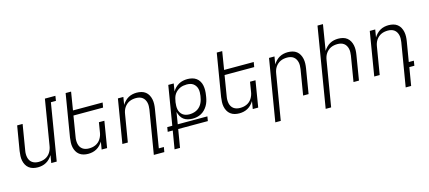

<svg xmlns="http://www.w3.org/2000/svg" viewBox="-66 -1364 4931 2209"><g transform="rotate(-15 2400.0 -260.0)"><path d="M228 8Q199 8 172 1Q145 -6 123.5 -22.5Q102 -39 89 -63Q76 -87 70.5 -114Q65 -141 66.5 -170Q68 -199 72 -228L121 -520H186L136 -218Q132 -197 132 -176.5Q132 -156 136 -136.5Q140 -117 150 -100Q160 -83 176 -71.5Q192 -60 211.5 -55Q231 -50 252 -50Q272 -50 291.5 -53.5Q311 -57 330 -65.5Q349 -74 365 -88Q381 -102 392 -119.5Q403 -137 410 -156Q417 -175 420 -195L509 -735H634L625 -677H565L453 0H388L403 -91Q389 -68 370 -48.5Q351 -29 327.5 -16Q304 -3 278.5 2.5Q253 8 228 8Z M828 8Q799 8 772 1Q745 -6 723.5 -22.5Q702 -39 689 -63Q676 -87 670.5 -114Q665 -141 666.5 -170Q668 -199 672 -228L756 -735H821L786 -520H1139L1129 -462H776L736 -218Q732 -197 732 -176.5Q732 -156 736 -136.5Q740 -117 750 -100Q760 -83 776 -71.5Q792 -60 811.5 -55Q831 -50 852 -50Q872 -50 891.5 -53.5Q911 -57 930 -65.5Q949 -74 965 -88Q981 -102 992 -119.5Q1003 -137 1010 -156Q1017 -175 1020 -195L1039 -312H1104L1053 0H988L1003 -91Q989 -68 970 -48.5Q951 -29 927.5 -16Q904 -3 878.5 2.5Q853 8 828 8Z M1552 215 1638 -302Q1641 -323 1641.5 -343.5Q1642 -364 1637.5 -383.5Q1633 -403 1623 -420Q1613 -437 1597.5 -448.5Q1582 -460 1562.5 -465Q1543 -470 1522 -470Q1502 -470 1482 -466.5Q1462 -463 1443.5 -454.5Q1425 -446 1409 -432Q1393 -418 1381.5 -400.5Q1370 -383 1363.5 -364Q1357 -345 1354 -325L1300 0H1235L1321 -520H1386L1371 -429Q1385 -452 1404 -471.5Q1423 -491 1446 -504Q1469 -517 1494.5 -522.5Q1520 -528 1545 -528Q1574 -528 1601.5 -521Q1629 -514 1650 -497.5Q1671 -481 1684 -457Q1697 -433 1702.5 -406Q1708 -379 1707 -350Q1706 -321 1701 -292L1627 157H1687L1677 215Z M1799 215 1835 0H1775L1784 -54H1844L1921 -520H1986L1971 -428Q1984 -451 2004 -471Q2024 -491 2047.5 -504Q2071 -517 2097.5 -522.5Q2124 -528 2149 -528Q2178 -528 2206 -521Q2234 -514 2255.5 -498Q2277 -482 2291 -458Q2305 -434 2310 -406.5Q2315 -379 2314.5 -350Q2314 -321 2309 -292L2306 -272Q2302 -247 2294 -221.5Q2286 -196 2272 -172.5Q2258 -149 2238.5 -129Q2219 -109 2195 -96Q2171 -83 2145 -77.5Q2119 -72 2094 -72Q2065 -72 2036.5 -79Q2008 -86 1986.5 -102.5Q1965 -119 1952 -143.5Q1939 -168 1932 -195L1909 -54H2262L2253 0H1900L1864 215ZM2069 -130Q2089 -130 2110 -134Q2131 -138 2150.5 -147Q2170 -156 2186.5 -171Q2203 -186 2214 -204Q2225 -222 2232 -242Q2239 -262 2242 -282L2246 -302Q2249 -323 2249.5 -344Q2250 -365 2245.5 -384.5Q2241 -404 2230 -421Q2219 -438 2203 -449.5Q2187 -461 2167 -465.5Q2147 -470 2126 -470Q2106 -470 2085.5 -466.5Q2065 -463 2046.5 -454.5Q2028 -446 2011 -432.5Q1994 -419 1982 -401.5Q1970 -384 1963.5 -364.5Q1957 -345 1954 -325L1950 -306Q1947 -284 1946.5 -262.5Q1946 -241 1950 -220.5Q1954 -200 1964.5 -182.5Q1975 -165 1991 -153Q2007 -141 2027.5 -135.5Q2048 -130 2069 -130Z M2628 8Q2599 8 2572 1Q2545 -6 2523.5 -22.5Q2502 -39 2489 -63Q2476 -87 2470.5 -114Q2465 -141 2466.5 -170Q2468 -199 2472 -228L2556 -735H2621L2586 -520H2939L2929 -462H2576L2536 -218Q2532 -197 2532 -176.5Q2532 -156 2536 -136.5Q2540 -117 2550 -100Q2560 -83 2576 -71.5Q2592 -60 2611.5 -55Q2631 -50 2652 -50Q2672 -50 2691.5 -53.5Q2711 -57 2730 -65.5Q2749 -74 2765 -88Q2781 -102 2792 -119.5Q2803 -137 2810 -156Q2817 -175 2820 -195L2839 -312H2904L2853 0H2788L2803 -91Q2789 -68 2770 -48.5Q2751 -29 2727.5 -16Q2704 -3 2678.5 2.5Q2653 8 2628 8Z M2999 215 3121 -520H3186L3171 -429Q3185 -452 3204 -471.5Q3223 -491 3246 -504Q3269 -517 3294.5 -522.5Q3320 -528 3345 -528Q3374 -528 3401.5 -521Q3429 -514 3450 -497.5Q3471 -481 3484 -457Q3497 -433 3502.5 -406Q3508 -379 3507 -350Q3506 -321 3501 -292L3453 0H3388L3438 -302Q3441 -323 3441.5 -343.5Q3442 -364 3437.5 -383.5Q3433 -403 3423 -420Q3413 -437 3397.5 -448.5Q3382 -460 3362.5 -465Q3343 -470 3322 -470Q3302 -470 3282 -466.5Q3262 -463 3243.5 -454.5Q3225 -446 3209 -432Q3193 -418 3181.5 -400.5Q3170 -383 3163.5 -364Q3157 -345 3154 -325L3064 215Z M3599 215 3756 -735H3821L3771 -429Q3785 -452 3804 -471.5Q3823 -491 3846 -504Q3869 -517 3894.5 -522.5Q3920 -528 3945 -528Q3974 -528 4001.5 -521Q4029 -514 4050 -497.5Q4071 -481 4084 -457Q4097 -433 4102.5 -406Q4108 -379 4107 -350Q4106 -321 4101 -292L4053 0H3988L4038 -302Q4041 -323 4041.5 -343.5Q4042 -364 4037.5 -383.5Q4033 -403 4023 -420Q4013 -437 3997.5 -448.5Q3982 -460 3962.5 -465Q3943 -470 3922 -470Q3902 -470 3882 -466.5Q3862 -463 3843.5 -454.5Q3825 -446 3809 -432Q3793 -418 3781.5 -400.5Q3770 -383 3763.5 -364Q3757 -345 3754 -325L3664 215Z M4552 215 4638 -302Q4641 -323 4641.5 -343.5Q4642 -364 4637.5 -383.5Q4633 -403 4623 -420Q4613 -437 4597.5 -448.5Q4582 -460 4562.5 -465Q4543 -470 4522 -470Q4502 -470 4482 -466.5Q4462 -463 4443.5 -454.5Q4425 -446 4409 -432Q4393 -418 4381.5 -400.5Q4370 -383 4363.5 -364Q4357 -345 4354 -325L4300 0H4235L4321 -520H4386L4371 -429Q4385 -452 4404 -471.5Q4423 -491 4446 -504Q4469 -517 4494.5 -522.5Q4520 -528 4545 -528Q4574 -528 4601.5 -521Q4629 -514 4650 -497.5Q4671 -481 4684 -457Q4697 -433 4702.5 -406Q4708 -379 4707 -350Q4706 -321 4701 -292L4662 -58H4722L4713 0H4653L4617 215Z"/></g></svg>

Font: Iosevka Light Extended Oblique
Style: Regular
Weight: 300
Width: 7
Italic angle: -9°
Monospace: yes
Designer: Belleve Invis
Foundry: Belleve Invis
Version: Version 32.5.0; ttfautohint (v1.8.4)